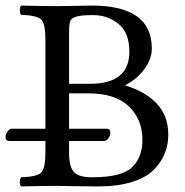

<svg xmlns="http://www.w3.org/2000/svg" viewBox="-57 -667 665 689"><path d="M190.9 -549.8V-366.2H265.1Q407.2 -366.2 407.2 -481Q407.2 -549.8 368.2 -581.3Q329.1 -612.8 277.8 -612.8Q233.9 -612.8 216.6 -607.4Q199.2 -602.1 195.1 -591.3Q190.9 -580.6 190.9 -549.8ZM147.9 -645Q166 -645 210.9 -646Q255.9 -647 272.9 -647Q487.8 -647 487.8 -493.2Q487.8 -454.1 460.4 -418Q433.1 -381.8 393.1 -361.8V-359.9Q462.9 -339.8 504.9 -295.9Q546.9 -252 546.9 -184.1Q546.9 -148.9 534.9 -117.9Q522.9 -86.9 496.1 -58.8Q469.2 -30.8 417.7 -14.4Q366.2 2 294.9 2Q247.1 2 204.1 1Q161.1 0 148.9 0Q97.2 0 19 2Q14.2 -2 14.2 -13.9Q14.2 -25.9 19 -30.8Q75.2 -32.7 90.6 -47.4Q106 -62 106 -122.1V-161.1H-23.9Q-37.1 -161.1 -37.1 -175.8Q-37.1 -184.6 -30 -194.8Q-22.9 -205.1 -15.1 -205.1H106V-522.9Q106 -583 90.6 -597.4Q75.2 -611.8 19 -613.8Q14.2 -617.7 14.2 -629.9Q14.2 -642.1 19 -647Q97.2 -645 147.9 -645ZM190.9 -161.1V-118.2Q190.9 -70.3 207.5 -50.5Q224.1 -30.8 273.9 -30.8Q378.9 -30.8 416.5 -66.4Q454.1 -102.1 454.1 -165Q454.1 -238.3 405.5 -285.2Q356.9 -332 259.8 -332H190.9V-205.1H326.2Q339.4 -205.1 338.9 -190.9Q338.9 -181.2 332 -171.1Q325.2 -161.1 315.9 -161.1Z"/></svg>

Font: Linux Libertine O
Style: Regular
Weight: 400
Designer: Philipp H. Poll
Foundry: Philipp H. Poll
Version: Version 5.3.0